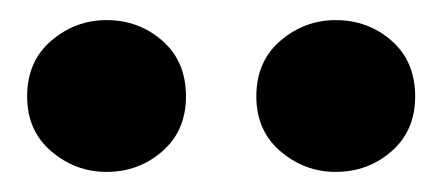

<svg xmlns="http://www.w3.org/2000/svg" viewBox="-20 -751 440 191"><path d="M86 -580Q55 -580 31 -600.5Q7 -621 7 -655Q7 -690 31 -710.5Q55 -731 86 -731Q118 -731 141.5 -710.5Q165 -690 165 -655Q165 -621 141.5 -600.5Q118 -580 86 -580ZM314 -580Q283 -580 259 -600.5Q235 -621 235 -655Q235 -690 259 -710.5Q283 -731 314 -731Q346 -731 369.5 -710.5Q393 -690 393 -655Q393 -621 369.5 -600.5Q346 -580 314 -580Z"/></svg>

Font: Source Serif 4 SmText
Style: Bold
Weight: 700
Designer: Frank Grießhammer
Foundry: Adobe
Version: Version 4.005;hotconv 1.1.0;makeotfexe 2.6.0